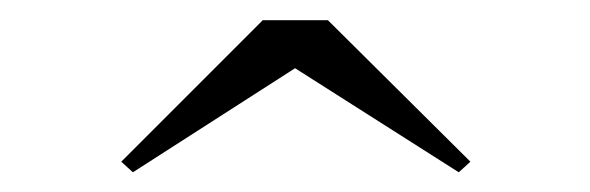

<svg xmlns="http://www.w3.org/2000/svg" viewBox="-20 -790 584 190"><path d="M111.5 -619.5 100 -630 240 -770H304.5L445.5 -630L434 -619.5L272 -722.5Z"/></svg>

Font: Bodoni Moda Black
Style: Regular
Weight: 900
Version: Version 2.005